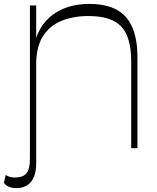

<svg xmlns="http://www.w3.org/2000/svg" viewBox="-56 -758 805 982"><path d="M28 204Q5 204 -11 197Q-27 190 -36 177L-27 137Q-19 142 -7.5 146Q4 150 20 150Q61 150 79 129Q97 108 97 56V-70H129V79Q129 139 103 171.5Q77 204 28 204ZM615 0V-445Q615 -567 565 -621.5Q515 -676 396 -676Q319 -676 258.5 -651.5Q198 -627 163.5 -572.5Q129 -518 129 -427V0H97V-730H129V-503L121 -535Q136 -600 174 -645Q212 -690 270 -714Q328 -738 401 -738Q529 -738 588 -671Q647 -604 647 -465V0Z"/></svg>

Font: Savate ExtraLight
Style: Regular
Weight: 200
Designer: Max Esnée
Foundry: Plomb Type
Version: Version 2.000